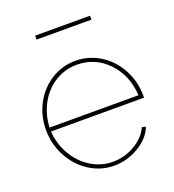

<svg xmlns="http://www.w3.org/2000/svg" viewBox="-131 -809 837 921"><g transform="rotate(-20 288.0 -348.0)"><path d="M151.9 -686V-706.1H432.1V-686ZM45.9 -263.2Q45.9 -335 78.6 -395.8Q111.3 -456.5 167.7 -491.7Q224.1 -526.9 291 -526.9Q358.9 -526.9 416.3 -491.2Q473.6 -455.6 507.1 -393.8Q540.5 -332 541 -258.8V-248H65.9Q70.8 -182.1 102.8 -127.4Q134.8 -72.8 186 -41.3Q237.3 -9.8 296.9 -9.8Q356.9 -9.8 409.2 -40.5Q461.4 -71.3 482.9 -119.1L502 -113.8Q481 -60.5 422.1 -25.4Q363.3 9.8 295.9 9.8Q228.5 9.8 170.9 -27.1Q113.3 -64 79.6 -127Q45.9 -189.9 45.9 -263.2ZM65.9 -268.1H520Q513.7 -372.1 449 -439.5Q384.3 -506.8 292 -506.8Q231.4 -506.8 180.9 -476.1Q130.4 -445.3 99.9 -390.6Q69.3 -335.9 65.9 -268.1Z"/></g></svg>

Font: Rawline Thin
Style: Regular
Weight: 250
Designer: Matt McInerney, Pablo Impallari, Rodrigo Fuenzalida
Foundry: Matt McInerney, Pablo Impallari, Rodrigo Fuenzalida
Version: Version 4.020;PS 004.020;hotconv 1.0.88;makeotf.lib2.5.64775